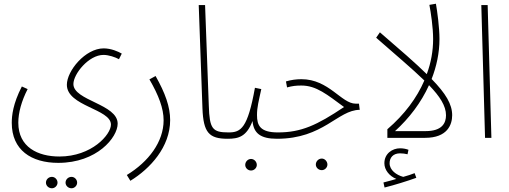

<svg xmlns="http://www.w3.org/2000/svg" viewBox="-20 -738 2727 1028"><path d="M43 -80C43 65 147 134 292 134C499 134 610 -2 610 -76C610 -181 373 -199 373 -288C373 -342 455 -444 534 -444C562 -444 597 -432 617 -421L632 -451C613 -462 575 -479 535 -479C437 -479 338 -359 338 -284C338 -169 574 -155 574 -71C574 -17 471 100 298 100C183 100 78 50 78 -81C78 -134 95 -197 128 -261L97 -275C49 -182 43 -118 43 -80ZM363 270C379 270 393 256 393 240C393 223 379 209 363 209C345 209 331 223 331 240C331 256 345 270 363 270ZM258 270C274 270 288 256 288 240C288 223 274 209 258 209C240 209 226 223 226 240C226 256 240 270 258 270Z M678 230C784 165 891 49 891 -95C891 -166 865 -239 813 -331L780 -313C830 -227 856 -157 856 -94C856 21 776 128 659 199Z M1199 5C1217 5 1224 -3 1224 -12C1224 -21 1220 -29 1204 -29C1117 -29 1102 -48 1098 -172L1078 -711H1044L1064 -157C1069 -28 1099 5 1199 5Z M1199 5C1257 5 1300 -6 1332 -90C1338 -25 1374 5 1463 5C1481 5 1488 -3 1488 -12C1488 -21 1483 -29 1468 -29C1373 -29 1356 -66 1356 -122C1356 -164 1365 -196 1379 -261L1345 -268C1306 -51 1270 -29 1204 -29ZM1324 175C1341 175 1355 161 1355 145C1355 128 1341 113 1324 113C1307 113 1293 128 1293 145C1293 161 1307 175 1324 175Z M1463 5C1712 5 1788 -149 1906 -150L1902 -183H1884C1808 -183 1741 -314 1594 -314C1566 -314 1537 -310 1511 -302L1517 -270C1546 -278 1566 -280 1594 -280C1674 -280 1732 -231 1822 -165C1676 -67 1592 -29 1468 -29ZM1703 173C1719 173 1733 159 1733 143C1733 126 1719 111 1703 111C1685 111 1671 126 1671 143C1671 159 1685 173 1703 173Z M2299 -529C2299 -466 2288 -403 2265 -341C2204 -401 2122 -472 2014 -565L1994 -536C2099 -444 2187 -370 2252 -307C2212 -214 2146 -125 2054 -46V0H2256C2376 0 2401 -71 2401 -121C2401 -180 2367 -237 2291 -315C2317 -382 2333 -454 2333 -529C2333 -591 2321 -679 2314 -718L2279 -712C2287 -671 2299 -590 2299 -529ZM2095 -36C2171 -105 2235 -189 2277 -282C2335 -222 2368 -171 2368 -121C2368 -80 2348 -36 2259 -36ZM2039 266C2092 253 2162 231 2209 214L2200 189C2182 196 2162 203 2139 209C2102 199 2066 173 2066 136C2066 107 2084 83 2122 83C2137 83 2149 85 2162 88L2167 64C2154 59 2138 56 2122 56C2081 56 2038 84 2038 136C2038 172 2065 205 2102 220C2087 225 2064 231 2033 239Z M2577 0H2611L2591 -711H2557Z"/></svg>

Font: Noto Sans Arabic UI Cn XLt
Style: Regular
Weight: 200
Width: 3
Designer: Monotype Design Team, Nadine Chahine and Nizar Qandah
Foundry: Monotype Imaging Inc.
Version: Version 2.010